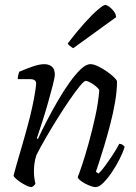

<svg xmlns="http://www.w3.org/2000/svg" viewBox="-20 -761 554 781"><path d="M109 0Q99 0 82.5 -8.5Q66 -17 52 -28Q38 -39 35 -46Q38 -59 47 -90.5Q56 -122 69 -166Q82 -210 95 -259Q104 -292 111.5 -327Q119 -362 123 -388Q127 -414 127 -421Q127 -439 103 -439H52Q52 -446 54 -455Q56 -464 58 -469Q83 -480 111.5 -490Q140 -500 160 -500Q179 -500 191 -490Q203 -480 203 -458Q203 -447 195 -415.5Q187 -384 175.5 -343.5Q164 -303 151.5 -264Q139 -225 130 -199L134 -195Q150 -230 171 -270.5Q192 -311 215.5 -351.5Q239 -392 263 -425.5Q287 -459 308.5 -479.5Q330 -500 348 -500Q361 -500 378.5 -491.5Q396 -483 413.5 -471Q431 -459 443 -447.5Q455 -436 456 -430Q456 -392 448 -345.5Q440 -299 427.5 -251.5Q415 -204 402.5 -163Q390 -122 381 -95Q372 -68 370 -62L381 -55Q391 -64 406.5 -85Q422 -106 438.5 -131Q455 -156 465 -176Q473 -176 478.5 -172Q484 -168 487 -164Q481 -143 467 -115Q453 -87 435.5 -61Q418 -35 400.5 -17.5Q383 0 369 0Q358 0 341.5 -7Q325 -14 312 -23Q299 -32 296 -40Q301 -52 313.5 -89Q326 -126 340.5 -178Q355 -230 367.5 -287Q380 -344 384 -395Q374 -409 355.5 -420.5Q337 -432 329 -432Q322 -432 304 -410Q286 -388 262 -353Q238 -318 212.5 -277Q187 -236 164.5 -197Q142 -158 128 -130Q118 -99 118 -64Q118 -51 119.5 -38.5Q121 -26 124 -14Q123 -11 119 -7Q115 -3 109 0ZM278 -565Q272 -568 264 -574.5Q256 -581 256 -585Q292 -632 323.5 -667Q355 -702 378 -721.5Q401 -741 408 -741Q414 -741 424.5 -733.5Q435 -726 443.5 -714.5Q452 -703 452 -691Z"/></svg>

Font: Texturina 72pt 72pt Light
Style: Italic
Weight: 300
Italic angle: -11°
Designer: Guillermo Torres Carreño
Foundry: Omnibus-Type
Version: Version 1.002; ttfautohint (v1.8.3)